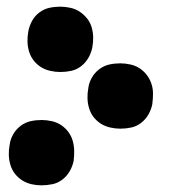

<svg xmlns="http://www.w3.org/2000/svg" viewBox="-20 -548 540 576"><path d="M161 -332Q146 -332 130.5 -335.5Q115 -339 102.5 -347Q90 -355 81 -366.5Q72 -378 67.5 -392.5Q63 -407 62.5 -422.5Q62 -438 65 -454Q68 -470 76 -485Q84 -500 98 -510.5Q112 -521 128 -524.5Q144 -528 161 -528Q176 -528 191.5 -524.5Q207 -521 219 -513Q231 -505 240.5 -493.5Q250 -482 254.5 -467.5Q259 -453 259.5 -437.5Q260 -422 257 -406Q254 -390 245.5 -375Q237 -360 223.5 -349.5Q210 -339 194 -335.5Q178 -332 161 -332ZM341 -162Q326 -162 310.5 -165.5Q295 -169 282.5 -177Q270 -185 261 -196.5Q252 -208 247.5 -222.5Q243 -237 242.5 -252.5Q242 -268 245 -284Q247 -300 255.5 -315Q264 -330 278 -340.5Q292 -351 308 -354.5Q324 -358 341 -358Q356 -358 371.5 -354.5Q387 -351 399 -343Q411 -335 420 -323.5Q429 -312 434 -297.5Q439 -283 439 -267.5Q439 -252 437 -236Q434 -220 425.5 -205Q417 -190 403.5 -179.5Q390 -169 374 -165.5Q358 -162 341 -162ZM104 8Q89 8 74 4.5Q59 1 46.5 -7Q34 -15 25 -26.5Q16 -38 11.5 -52.5Q7 -67 6.5 -82.5Q6 -98 9 -114Q11 -130 19.5 -145Q28 -160 42 -170.5Q56 -181 72 -184.5Q88 -188 105 -188Q120 -188 135.5 -184.5Q151 -181 163 -173Q175 -165 184 -153.5Q193 -142 197.5 -127.5Q202 -113 202.5 -97.5Q203 -82 201 -66Q198 -50 189.5 -35Q181 -20 167.5 -9.5Q154 1 137.5 4.5Q121 8 104 8Z"/></svg>

Font: Iosevka Term Curly Hv Obl
Style: Regular
Weight: 900
Italic angle: -9°
Designer: Belleve Invis
Foundry: Belleve Invis
Version: Version 32.3.0